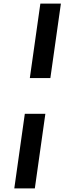

<svg xmlns="http://www.w3.org/2000/svg" viewBox="-20 -865 404 1075"><path d="M147 -428H262L321 -845H206ZM60 190H175L234 -228H119Z"/></svg>

Font: Mluvka SemiBold
Style: Italic
Weight: 600
Italic angle: -8°
Designer: Modified by Jiří Krblich, Original typeface by Gumpita Rahayu
Foundry: Gumpita Rahayu & Jiří Krblich
Version: Version 2.000;Glyphs 3.1.1 (3134)